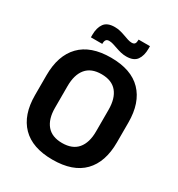

<svg xmlns="http://www.w3.org/2000/svg" viewBox="-194 -946 1010 1088"><g transform="rotate(30 311.0 -402.0)"><path d="M311 14.5Q178.5 14.5 110.8 -54.8Q43 -124 43 -253V-383Q43 -512.5 110.8 -582.5Q178.5 -652.5 311 -652.5Q443.5 -652.5 511.2 -582.5Q579 -512.5 579 -383V-253Q579 -124 511.5 -54.8Q444 14.5 311 14.5ZM311 -94.5Q378.5 -94.5 412 -134.5Q445.5 -174.5 445.5 -247V-389Q445.5 -464 412 -504.2Q378.5 -544.5 311 -544.5Q244 -544.5 210.5 -504.2Q177 -464 177 -389V-247Q177 -174.5 210.5 -134.5Q244 -94.5 311 -94.5ZM380.5 -701Q362 -701 344.5 -705.2Q327 -709.5 311 -715.2Q295 -721 280.8 -725.2Q266.5 -729.5 254 -729.5Q240 -729.5 234 -721.5Q228 -713.5 228 -698V-695H153.5V-711.5Q153.5 -757.5 173.5 -785.5Q193.5 -813.5 242.5 -813.5Q261.5 -813.5 279.2 -809Q297 -804.5 312.5 -798.8Q328 -793 342.2 -788.5Q356.5 -784 368.5 -784Q383 -784 388.5 -792Q394 -800 394 -816V-819H468.5V-803Q468.5 -756.5 448.8 -728.8Q429 -701 380.5 -701Z"/></g></svg>

Font: Anek Tamil SemiBold
Style: Regular
Weight: 600
Version: Version 1.003